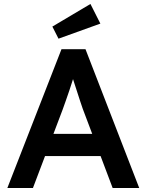

<svg xmlns="http://www.w3.org/2000/svg" viewBox="-20 -948 739 968"><path d="M17 0 290 -700H411L682 0H548L397 -400Q393 -411 384.5 -437Q376 -463 366 -494Q356 -525 347.5 -551Q339 -577 336 -590L361 -591Q355 -571 347 -545.5Q339 -520 330 -493Q321 -466 312 -441Q303 -416 296 -396L146 0ZM141 -161 185 -273H504L553 -161ZM275 -753 244 -814 436 -928 486 -829Z"/></svg>

Font: Readex Pro Medium
Style: Regular
Weight: 500
Designer: Bonnie Shaver-Troup, Thomas Jockin
Foundry: Lexend
Version: Version 1.204